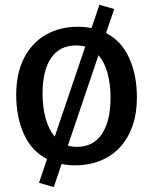

<svg xmlns="http://www.w3.org/2000/svg" viewBox="-20 -675 632 793"><path d="M545.4 -273.4Q545.4 -184.1 512.7 -120.6Q480 -57.1 422.4 -24.7Q364.7 7.8 291 7.8Q262.2 7.8 234.4 2.4L202.1 97.7L141.1 80.1L174.3 -18.1Q109.9 -51.3 78.4 -121.8Q46.9 -192.4 46.9 -283.2Q46.9 -372.6 79.6 -435.8Q112.3 -499 169.9 -531.7Q227.5 -564.5 300.8 -564.5Q330.1 -564.5 357.9 -559.1L390.6 -655.3L451.7 -637.7L418 -538.6Q482.4 -505.4 513.9 -434.8Q545.4 -364.3 545.4 -273.4ZM206.1 -110.8 332 -482.4Q315.9 -487.3 294.4 -487.3Q226.6 -487.3 191.2 -435.8Q155.8 -384.3 155.8 -288.6Q155.8 -232.4 168.5 -186.3Q181.2 -140.1 206.1 -110.8ZM436.5 -271.5Q436.5 -327.6 424.1 -373Q411.6 -418.5 386.7 -446.8L260.3 -73.7Q275.9 -68.4 297.4 -68.4Q365.2 -68.4 400.9 -121.6Q436.5 -174.8 436.5 -271.5Z"/></svg>

Font: Merriweather Sans
Style: Regular
Weight: 400
Designer: Eben Sorkin
Foundry: Eben Sorkin
Version: Version 1.006; ttfautohint (v1.4.1) -l 6 -r 50 -G 0 -x 11 -H